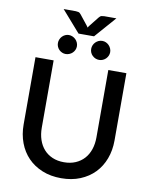

<svg xmlns="http://www.w3.org/2000/svg" viewBox="-110 -1131 959 1219"><g transform="rotate(10 370.0 -522.0)"><path d="M369.5 -94.5Q411 -94.5 443.8 -108.5Q476.5 -122.5 499.2 -147.5Q522 -172.5 534 -207.8Q546 -243 546 -286V-720H662.5V-286Q662.5 -222.5 642.2 -168.5Q622 -114.5 584 -75.2Q546 -36 491.8 -13.8Q437.5 8.5 369.5 8.5Q301.5 8.5 247.2 -13.8Q193 -36 155 -75.2Q117 -114.5 96.8 -168.5Q76.5 -222.5 76.5 -286V-720H193.5V-286.5Q193.5 -243.5 205.5 -208.2Q217.5 -173 240 -147.8Q262.5 -122.5 295.2 -108.5Q328 -94.5 369.5 -94.5ZM539.5 -1052 419.5 -915H319.5L199.5 -1052H277.5Q284 -1052 293.8 -1050Q303.5 -1048 310.5 -1038.5L363 -972.5Q367 -967 369.5 -962.5Q372 -967 376 -972.5L428 -1038Q435.5 -1048 445 -1050Q454.5 -1052 461.5 -1052ZM323.5 -833.5Q323.5 -821 318.5 -810Q313.5 -799 305 -790.8Q296.5 -782.5 285 -777.8Q273.5 -773 261 -773Q249 -773 238 -777.8Q227 -782.5 218.8 -790.8Q210.5 -799 205.8 -810Q201 -821 201 -833.5Q201 -846 205.8 -857.2Q210.5 -868.5 218.8 -877Q227 -885.5 238 -890.5Q249 -895.5 261 -895.5Q273.5 -895.5 285 -890.5Q296.5 -885.5 305 -877Q313.5 -868.5 318.5 -857.2Q323.5 -846 323.5 -833.5ZM538 -833.5Q538 -821 533 -810Q528 -799 519.8 -790.8Q511.5 -782.5 500.5 -777.8Q489.5 -773 477 -773Q464 -773 453 -777.8Q442 -782.5 433.5 -790.8Q425 -799 420.2 -810Q415.5 -821 415.5 -833.5Q415.5 -846 420.2 -857.2Q425 -868.5 433.5 -877Q442 -885.5 453 -890.5Q464 -895.5 477 -895.5Q489.5 -895.5 500.5 -890.5Q511.5 -885.5 519.8 -877Q528 -868.5 533 -857.2Q538 -846 538 -833.5Z"/></g></svg>

Font: Lato 2
Style: Regular
Weight: 600
Designer: Lukasz Dziedzic with Adam Twardoch and Botio Nikoltchev
Foundry: tyPoland Lukasz Dziedzic
Version: Version 2.015; 2015-08-06; http://www.latofonts.com/